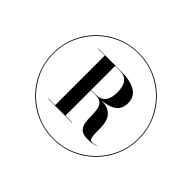

<svg xmlns="http://www.w3.org/2000/svg" viewBox="-173 -983 1216 1216"><g transform="rotate(45 435.0 -375.0)"><path d="M50 -375Q50 -455 79.8 -524.8Q109.5 -594.5 162.5 -647.5Q215.5 -700.5 285.2 -730.2Q355 -760 435 -760Q515 -760 584.8 -730.2Q654.5 -700.5 707.5 -647.5Q760.5 -594.5 790.2 -524.8Q820 -455 820 -375Q820 -295 790.2 -225.2Q760.5 -155.5 707.5 -102.5Q654.5 -49.5 584.8 -19.8Q515 10 435 10Q355 10 285.2 -19.8Q215.5 -49.5 162.5 -102.5Q109.5 -155.5 79.8 -225.2Q50 -295 50 -375ZM54.5 -375Q54.5 -296.5 84.2 -227.5Q114 -158.5 166.2 -106.2Q218.5 -54 287.5 -24.2Q356.5 5.5 435 5.5Q513.5 5.5 582.5 -24.2Q651.5 -54 703.8 -106.2Q756 -158.5 785.8 -227.5Q815.5 -296.5 815.5 -375Q815.5 -453.5 785.8 -522.5Q756 -591.5 703.8 -643.8Q651.5 -696 582.5 -725.8Q513.5 -755.5 435 -755.5Q356.5 -755.5 287.5 -725.8Q218.5 -696 166.2 -643.8Q114 -591.5 84.2 -522.5Q54.5 -453.5 54.5 -375ZM233 -150.5H293V-595.5H233V-598H443Q517.5 -598 564.2 -571.5Q611 -545 611 -486.5Q611 -435 576 -409.5Q541 -384 477.5 -379.5Q526 -379 551.2 -362.2Q576.5 -345.5 586.5 -319.5Q596.5 -293.5 597.8 -264.2Q599 -235 598.8 -209Q598.5 -183 603.8 -166.5Q609 -150 627 -150Q636.5 -150 645.5 -152.5Q654.5 -155 661 -158L662 -156Q654.5 -151.5 635.8 -147.5Q617 -143.5 590 -143.5Q549 -143.5 530.8 -160.5Q512.5 -177.5 507.8 -204Q503 -230.5 503 -260.5Q503 -290.5 499.5 -317Q496 -343.5 480.5 -360.5Q465 -377.5 428 -377.5H386V-150.5H446V-148H233ZM428 -595.5H386V-380H428Q515 -380 515 -486.5Q515 -595.5 428 -595.5Z"/></g></svg>

Font: Bodoni* 36pt
Style: Bold
Weight: 700
Version: Version 2.3